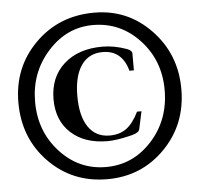

<svg xmlns="http://www.w3.org/2000/svg" viewBox="-51 -744 849 816"><g transform="rotate(-5 373.5 -336.0)"><path d="M544 -256 528 -182Q526 -167 497 -159L485 -156Q427 -142 390 -142Q292 -142 234 -195Q176 -248 176 -339Q176 -433 237.5 -488.5Q299 -544 402 -544Q452 -544 505 -525Q527 -517 527 -504V-432H508Q484 -521 401 -521Q342 -521 310 -475Q278 -429 278 -344Q278 -258 310 -211.5Q342 -165 401 -165Q443 -165 472 -186Q501 -207 525 -256ZM721 -335Q721 -185 621 -83Q521 19 375 19Q226 19 126 -83.5Q26 -186 26 -338Q26 -488 127.5 -589.5Q229 -691 380 -691Q523 -691 622 -587.5Q721 -484 721 -335ZM650 -338Q650 -464 568.5 -551.5Q487 -639 370 -639Q258 -639 177.5 -549.5Q97 -460 97 -335Q97 -209 177.5 -121Q258 -33 374 -33Q489 -33 569.5 -121.5Q650 -210 650 -338Z"/></g></svg>

Font: STIX
Style: Bold
Weight: 700
Designer: MicroPress Inc., with final additions and corrections provided by Coen Hoffman, Elsevier (retired)
Version: Version 1.1.1